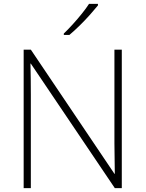

<svg xmlns="http://www.w3.org/2000/svg" viewBox="-20 -970 751 990"><path d="M608 0H572L139 -642H137Q138 -601 138.5 -562.5Q139 -524 139 -481V0H102V-714H139L570 -74H572Q572 -108 571 -151Q570 -194 570 -231V-714H608ZM485 -942Q468 -921 443.5 -893.5Q419 -866 391 -838.5Q363 -811 338 -790H309V-797Q330 -817 355 -844.5Q380 -872 402.5 -900Q425 -928 439 -950H485Z"/></svg>

Font: Noto Sans Gujarati ExtraLight
Style: Regular
Weight: 200
Designer: Jelle Bosma - Monotype Design Team, Universal Thirst
Foundry: Monotype Imaging Inc.
Version: Version 2.106; ttfautohint (v1.8.4.7-5d5b)